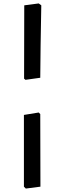

<svg xmlns="http://www.w3.org/2000/svg" viewBox="-20 -827 376 1116"><path d="M120 -370 121 -796 205 -807 220 -796Q215 -541 214 -375L128 -363ZM119 258V-159L205 -173L214 -164L215 258L130 269Z"/></svg>

Font: Alegreya
Style: Bold
Weight: 700
Designer: Juan Pablo del Peral
Foundry: Huerta Tipografica
Version: Version 2.008; ttfautohint (v1.8)